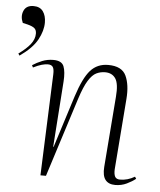

<svg xmlns="http://www.w3.org/2000/svg" viewBox="-54 -804 720 865"><g transform="rotate(5 306.0 -371.5)"><path d="M591 -22Q575 -9 551 2.5Q527 14 499 14Q469 14 454.5 -4.5Q440 -23 443 -63L468 -382Q473 -441 457.5 -464.5Q442 -488 410 -488Q389 -488 370.5 -479Q352 -470 334.5 -442Q317 -414 299 -358L185 0H160L178 -458Q179 -482 172.5 -491.5Q166 -501 150 -501Q138 -501 122 -496.5Q106 -492 84 -481L79 -491Q99 -504 122.5 -513.5Q146 -523 173 -523Q211 -523 220.5 -498.5Q230 -474 227 -430L206 -133H208L282 -366Q310 -453 341 -487.5Q372 -522 421 -522Q483 -522 502 -481.5Q521 -441 516 -377L491 -56Q490 -34 496 -23Q502 -12 519 -12Q553 -12 585 -31ZM19 -529 13 -538Q48 -563 66 -586Q84 -609 84 -634Q84 -650 75 -658Q66 -666 43 -672L21 -677Q8 -706 19 -731.5Q30 -757 63 -757Q92 -757 106 -737.5Q120 -718 120 -687Q120 -650 98 -609.5Q76 -569 19 -529Z"/></g></svg>

Font: Literata 72pt ExtraLight
Style: Italic
Weight: 200
Italic angle: -2°
Designer: Latin by Veronika Burian and Jose Scaglione. Greek by Irene Vlachou. Cyrillic by Vera Evstafieva
Foundry: TypeTogether
Version: Version 3.002